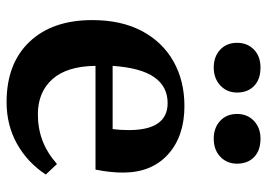

<svg xmlns="http://www.w3.org/2000/svg" viewBox="-134 -663 811 583"><g transform="rotate(90 271.5 -371.5)"><path d="M290 14Q173 14 107 -55.5Q41 -125 41 -246Q41 -334 74 -396.5Q107 -459 166 -492.5Q225 -526 302 -526Q394 -526 449 -476Q504 -426 504 -340Q504 -300 495 -256H180Q181 -169 220.5 -125Q260 -81 327 -81Q370 -81 407 -95Q444 -109 478 -139L510 -105Q473 -49 416.5 -17.5Q360 14 290 14ZM180 -308H372Q375 -331 375 -357Q375 -475 293 -475Q243 -475 214.5 -434.5Q186 -394 180 -308ZM401 -615Q368 -615 347 -634.5Q326 -654 326 -686Q326 -717 347 -737Q368 -757 401 -757Q437 -757 457 -737.5Q477 -718 477 -686Q477 -655 456 -635Q435 -615 401 -615ZM185 -615Q152 -615 131 -634.5Q110 -654 110 -686Q110 -717 130.5 -737Q151 -757 185 -757Q221 -757 241 -737.5Q261 -718 261 -686Q261 -655 239.5 -635Q218 -615 185 -615Z"/></g></svg>

Font: Literata 36pt SemiBold
Style: Regular
Weight: 600
Designer: Latin by Veronika Burian and Jose Scaglione. Greek by Irene Vlachou. Cyrillic by Vera Evstafieva.
Foundry: TypeTogether
Version: Version 3.002